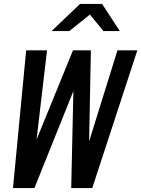

<svg xmlns="http://www.w3.org/2000/svg" viewBox="-20 -956 718 976"><path d="M46 0 113 -700H219L166 -247L351 -700H442L433 -237L577 -700H678L449 0H342L353 -493L155 0ZM242 -798 387 -936H499L589 -798H506L437 -882L332 -798Z"/></svg>

Font: Red Hat Mono Medium
Style: Italic
Weight: 500
Italic angle: -12°
Monospace: yes
Designer: Pentagram, MCKL
Foundry: Pentagram, MCKL
Version: Version 1.023; ttfautohint (v1.8.3)